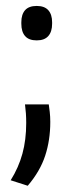

<svg xmlns="http://www.w3.org/2000/svg" viewBox="-20 -478 239 630"><path d="M62 -135.5H140Q141.5 -126 143.2 -110.8Q145 -95.5 145 -78Q145 -18 128.2 33Q111.5 84 71 131.5L15 113.5Q41 72 53.5 26.5Q66 -19 66 -74.5Q66 -91 65 -105.8Q64 -120.5 62 -135.5ZM100.5 -345.5Q74.5 -345.5 62.2 -359.8Q50 -374 50 -400V-405Q50 -430.5 62.2 -444.5Q74.5 -458.5 100.5 -458.5Q126 -458.5 138.5 -444.5Q151 -430.5 151 -405V-400Q151 -374 138.5 -359.8Q126 -345.5 100.5 -345.5Z"/></svg>

Font: Anek Kannada
Style: Regular
Weight: 400
Version: Version 1.003